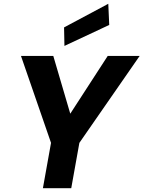

<svg xmlns="http://www.w3.org/2000/svg" viewBox="-20 -996 759 1016"><path d="M207 0 250 -240 91 -700H262L359 -370L338 -373L550 -700H719L400 -240L357 0ZM321 -753 319 -851 553 -976 558 -864Z"/></svg>

Font: DM Sans Black
Style: Italic
Weight: 900
Italic angle: -10°
Designer: Colophon Foundry, Jonny Pinhorn
Foundry: Colophon Foundry
Version: Version 4.004;gftools[0.9.30]